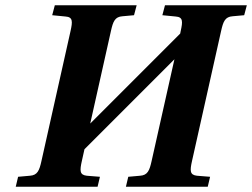

<svg xmlns="http://www.w3.org/2000/svg" viewBox="-20 -712 961 732"><path d="M40 0H352L361 -38L311 -42C283 -45 284 -62 292 -98L302 -143L645 -486L558 -98C550 -62 543 -44 514 -42L469 -38L460 0H772L781 -38L731 -42C703 -45 704 -62 712 -98L823 -594C831 -630 838 -648 867 -650L911 -654L921 -692H609L599 -654L650 -649C678 -647 677 -630 669 -594C668 -591 668 -587 667 -584L324 -241L403 -594C411 -630 418 -648 447 -650L491 -654L501 -692H189L179 -654L230 -649C258 -647 257 -630 249 -594L138 -98C130 -62 123 -44 94 -42L49 -38Z"/></svg>

Font: Heuristica
Style: Bold Italic
Weight: 700
Italic angle: -13°
Version: Version 1.0.1